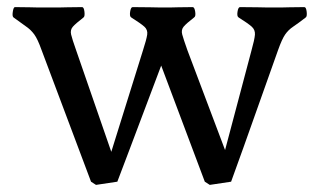

<svg xmlns="http://www.w3.org/2000/svg" viewBox="-20 -511 901 540"><path d="M310 0 250 9 236 0 97 -370Q86 -401 76.5 -414Q67 -427 54 -436Q41 -445 18 -462Q14 -465 16 -478Q18 -491 22 -491Q52 -491 63.5 -490.5Q75 -490 85 -490H148Q158 -490 169.5 -490.5Q181 -491 211 -491Q216 -491 217.5 -478Q219 -465 215 -462Q193 -445 185 -436Q177 -427 180 -414Q183 -401 194 -370L293 -84L382 -369Q392 -400 394 -413.5Q396 -427 386 -436Q376 -445 349 -462Q344 -465 346 -478Q348 -491 353 -491Q389 -491 403 -490.5Q417 -490 428 -490H495L343 -87ZM630 0 570 9 556 0 402 -410 435 -490H460Q469 -490 480.5 -490.5Q492 -491 522 -491Q527 -491 529 -478Q531 -465 526 -462Q504 -445 496.5 -436Q489 -427 492.5 -414Q496 -401 507 -370L613 -89L687 -368Q696 -400 697 -413.5Q698 -427 688 -436Q678 -445 651 -462Q646 -465 648 -478Q650 -491 655 -491Q691 -491 705 -490.5Q719 -490 730 -490H773Q783 -490 794.5 -490.5Q806 -491 836 -491Q841 -491 842.5 -478Q844 -465 840 -462Q818 -445 804.5 -436Q791 -427 782 -414Q773 -401 762 -370L665 -97Z"/></svg>

Font: Anvers
Style: Regular
Weight: 400
Designer: Ishtar van Looy
Version: Version 1.000